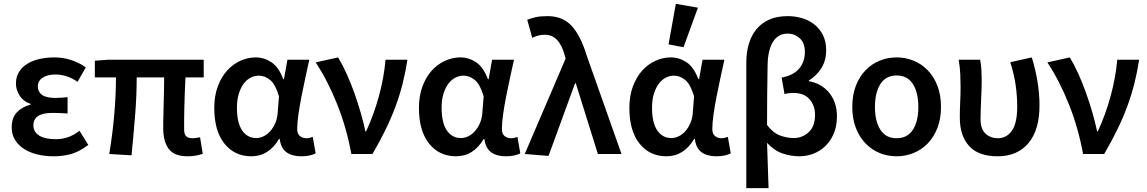

<svg xmlns="http://www.w3.org/2000/svg" viewBox="-20 -802 5972 1000"><path d="M260 12Q213 12 173 2Q133 -8 104 -27Q75 -46 58 -74Q41 -102 41 -138Q41 -189 68.5 -217.5Q96 -246 139 -257V-261Q101 -274 82 -304.5Q63 -335 63 -367Q63 -402 79.5 -428Q96 -454 123.5 -470.5Q151 -487 187 -495Q223 -503 263 -503Q308 -503 350 -489.5Q392 -476 427 -451L384 -376Q329 -414 268 -414Q228 -414 202.5 -397.5Q177 -381 177 -352Q177 -324 198.5 -308Q220 -292 267 -292Q282 -292 298 -293Q314 -294 332 -296V-211Q290 -214 252 -214Q154 -214 154 -149Q154 -115 184 -96Q214 -77 271 -77Q300 -77 331 -86.5Q362 -96 394 -121L440 -47Q393 -12 351 0Q309 12 260 12Z M958 12Q887 12 858.5 -27Q830 -66 830 -134Q830 -149 830.5 -179Q831 -209 832 -246Q833 -283 834 -323Q835 -363 835 -399H692Q692 -303 683.5 -198Q675 -93 665 7L549 0Q566 -102 575 -205Q584 -308 584 -399H474V-486L546 -491H1041V-399H946Q944 -362 942.5 -320Q941 -278 940 -239.5Q939 -201 939 -171Q939 -141 939 -128Q939 -102 950 -92Q961 -82 984 -82Q991 -82 1000 -83.5Q1009 -85 1022 -87L1036 -1Q1022 4 1002.5 8Q983 12 958 12Z M1289 12Q1202 12 1149 -54Q1096 -120 1096 -240Q1096 -302 1114 -351Q1132 -400 1162 -433.5Q1192 -467 1231 -485Q1270 -503 1312 -503Q1356 -503 1394 -477.5Q1432 -452 1455 -390H1459L1477 -491H1591Q1581 -446 1570 -395.5Q1559 -345 1549.5 -296Q1540 -247 1534 -204Q1528 -161 1528 -130Q1528 -105 1542 -93.5Q1556 -82 1576 -82Q1590 -82 1609 -89L1624 -3Q1612 3 1593.5 7.5Q1575 12 1549 12Q1501 12 1472 -9Q1443 -30 1437 -78H1433Q1380 12 1289 12ZM1315 -83Q1335 -83 1354.5 -93Q1374 -103 1389 -120.5Q1404 -138 1414 -161.5Q1424 -185 1426 -212L1433 -300Q1415 -362 1387.5 -385Q1360 -408 1328 -408Q1307 -408 1286.5 -398Q1266 -388 1250 -367Q1234 -346 1224 -314.5Q1214 -283 1214 -241Q1214 -163 1241 -123Q1268 -83 1315 -83Z M1810 0Q1785 -137 1735.5 -260.5Q1686 -384 1624 -477L1741 -503Q1763 -467 1785 -418.5Q1807 -370 1825.5 -318Q1844 -266 1859 -214Q1874 -162 1883 -118H1887Q1928 -207 1954 -303Q1980 -399 1988 -491H2102Q2092 -426 2077 -366.5Q2062 -307 2040 -247.5Q2018 -188 1988.5 -127.5Q1959 -67 1920 0Z M2355 12Q2268 12 2215 -54Q2162 -120 2162 -240Q2162 -302 2180 -351Q2198 -400 2228 -433.5Q2258 -467 2297 -485Q2336 -503 2378 -503Q2422 -503 2460 -477.5Q2498 -452 2521 -390H2525L2543 -491H2657Q2647 -446 2636 -395.5Q2625 -345 2615.5 -296Q2606 -247 2600 -204Q2594 -161 2594 -130Q2594 -105 2608 -93.5Q2622 -82 2642 -82Q2656 -82 2675 -89L2690 -3Q2678 3 2659.5 7.5Q2641 12 2615 12Q2567 12 2538 -9Q2509 -30 2503 -78H2499Q2446 12 2355 12ZM2381 -83Q2401 -83 2420.5 -93Q2440 -103 2455 -120.5Q2470 -138 2480 -161.5Q2490 -185 2492 -212L2499 -300Q2481 -362 2453.5 -385Q2426 -408 2394 -408Q2373 -408 2352.5 -398Q2332 -388 2316 -367Q2300 -346 2290 -314.5Q2280 -283 2280 -241Q2280 -163 2307 -123Q2334 -83 2381 -83Z M2837 10 2713 0 2926 -497 2921 -515Q2892 -621 2819 -621Q2797 -621 2782 -616.5Q2767 -612 2752 -605L2726 -699Q2747 -707 2770 -712.5Q2793 -718 2832 -718Q2911 -718 2958 -666.5Q3005 -615 3037 -509L3217 0H3094L2979 -368H2975Z M3451 12Q3364 12 3311 -54Q3258 -120 3258 -240Q3258 -302 3276 -351Q3294 -400 3324 -433.5Q3354 -467 3393 -485Q3432 -503 3474 -503Q3518 -503 3556 -477.5Q3594 -452 3617 -390H3621L3639 -491H3753Q3743 -446 3732 -395.5Q3721 -345 3711.5 -296Q3702 -247 3696 -204Q3690 -161 3690 -130Q3690 -105 3704 -93.5Q3718 -82 3738 -82Q3752 -82 3771 -89L3786 -3Q3774 3 3755.5 7.5Q3737 12 3711 12Q3663 12 3634 -9Q3605 -30 3599 -78H3595Q3542 12 3451 12ZM3477 -83Q3497 -83 3516.5 -93Q3536 -103 3551 -120.5Q3566 -138 3576 -161.5Q3586 -185 3588 -212L3595 -300Q3577 -362 3549.5 -385Q3522 -408 3490 -408Q3469 -408 3448.5 -398Q3428 -388 3412 -367Q3396 -346 3386 -314.5Q3376 -283 3376 -241Q3376 -163 3403 -123Q3430 -83 3477 -83ZM3462 -571 3500 -782 3615 -762 3540 -556Z M3867 178V-478Q3867 -529 3880 -573Q3893 -617 3919.5 -649.5Q3946 -682 3986.5 -700Q4027 -718 4083 -718Q4121 -718 4157 -707.5Q4193 -697 4221 -675Q4249 -653 4266 -619.5Q4283 -586 4283 -541Q4283 -489 4259.5 -449.5Q4236 -410 4193 -383V-379Q4258 -368 4298.5 -319Q4339 -270 4339 -196Q4339 -144 4322 -105Q4305 -66 4277.5 -40Q4250 -14 4215 -1Q4180 12 4144 12Q4100 12 4056.5 -2.5Q4013 -17 3975 -58Q3977 2 3979 60Q3981 118 3983 178ZM4113 -83Q4159 -83 4192 -113.5Q4225 -144 4225 -204Q4225 -252 4196.5 -285Q4168 -318 4111 -318Q4087 -318 4066 -312L4051 -398Q4084 -404 4107.5 -417Q4131 -430 4145 -448Q4159 -466 4165.5 -487Q4172 -508 4172 -531Q4172 -579 4145 -603Q4118 -627 4083 -627Q4033 -627 4006.5 -585Q3980 -543 3978 -468Q3975 -309 3975 -151Q4006 -110 4042.5 -96.5Q4079 -83 4113 -83Z M4650 12Q4603 12 4561.5 -5Q4520 -22 4488 -55Q4456 -88 4437.5 -136Q4419 -184 4419 -245Q4419 -307 4437.5 -355Q4456 -403 4488 -436Q4520 -469 4561.5 -486Q4603 -503 4650 -503Q4696 -503 4738 -486Q4780 -469 4812 -436Q4844 -403 4862.5 -355Q4881 -307 4881 -245Q4881 -184 4862.5 -136Q4844 -88 4812 -55Q4780 -22 4738 -5Q4696 12 4650 12ZM4650 -82Q4706 -82 4734.5 -126Q4763 -170 4763 -245Q4763 -320 4734.5 -364.5Q4706 -409 4650 -409Q4594 -409 4565.5 -364.5Q4537 -320 4537 -245Q4537 -170 4565.5 -126Q4594 -82 4650 -82Z M5176 12Q5076 12 5027.5 -41.5Q4979 -95 4979 -190Q4979 -230 4981 -269.5Q4983 -309 4983 -348Q4983 -377 4981.5 -414Q4980 -451 4973 -491H5085Q5090 -465 5091.5 -436Q5093 -407 5093 -373Q5093 -355 5092 -332Q5091 -309 5090 -283.5Q5089 -258 5088 -232Q5087 -206 5087 -182Q5087 -129 5113.5 -105.5Q5140 -82 5177 -82Q5223 -82 5250.5 -121.5Q5278 -161 5278 -247Q5278 -299 5270.5 -354.5Q5263 -410 5242 -478L5354 -503Q5373 -441 5383.5 -378Q5394 -315 5394 -252Q5394 -125 5336.5 -56.5Q5279 12 5176 12Z M5621 0Q5596 -137 5546.5 -260.5Q5497 -384 5435 -477L5552 -503Q5574 -467 5596 -418.5Q5618 -370 5636.5 -318Q5655 -266 5670 -214Q5685 -162 5694 -118H5698Q5739 -207 5765 -303Q5791 -399 5799 -491H5913Q5903 -426 5888 -366.5Q5873 -307 5851 -247.5Q5829 -188 5799.5 -127.5Q5770 -67 5731 0Z"/></svg>

Font: Processing Sans Pro Semibold
Style: Regular
Weight: 600
Designer: Paul D. Hunt
Foundry: Adobe Systems Incorporated
Version: Version 2.020;PS 2.000;hotconv 1.0.86;makeotf.lib2.5.63406